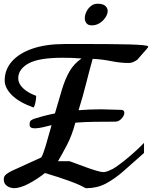

<svg xmlns="http://www.w3.org/2000/svg" viewBox="-24 -976 810 1024"><path d="M48.8 27.8Q45.4 27.8 32.5 24.7Q19.5 21.5 7.8 11Q-3.9 0.5 -3.9 -21Q-3.9 -36.6 10.5 -47.6Q24.9 -58.6 42.5 -66.4Q60.1 -74.2 70.8 -79.1L195.8 -136.2Q205.1 -149.4 219.5 -197.8Q233.9 -246.1 251 -308.1Q242.7 -307.1 223.9 -302Q205.1 -296.9 184.3 -293.5Q163.6 -290 148.7 -293Q133.8 -295.9 133.8 -311Q133.8 -329.1 142.1 -334.5Q150.4 -339.8 159.2 -342.8Q175.3 -348.1 202.9 -355.7Q230.5 -363.3 269 -371.1Q289.6 -442.9 306.4 -498.5Q323.2 -554.2 346.9 -595.5Q370.6 -636.7 411.1 -664.1Q383.3 -666.5 357.9 -667.2Q332.5 -668 310.1 -668Q182.6 -668 127.9 -637.5Q73.2 -606.9 73.2 -558.1Q73.2 -531.2 97.9 -506.6Q122.6 -481.9 168.9 -464.8Q168.9 -448.2 164.6 -428Q160.2 -407.7 154.8 -402.8Q77.6 -430.2 39.3 -468.8Q1 -507.3 1 -546.9Q1 -604.5 39.3 -648.2Q77.6 -691.9 149.2 -716.6Q220.7 -741.2 320.8 -741.2H462.9Q515.6 -741.2 569.3 -740.7Q623 -740.2 667.5 -739Q711.9 -737.8 739 -735.1Q766.1 -732.4 766.1 -728Q766.1 -722.2 756.8 -712.9L708 -657.2Q696.8 -649.4 685.8 -644.8Q674.8 -640.1 662.1 -640.1Q618.7 -640.1 568.4 -650.1Q518.1 -660.2 470.2 -662.1Q453.6 -603.5 435.8 -532.5Q418 -461.4 395 -388.2Q423.8 -390.6 453.4 -391.8Q482.9 -393.1 514.2 -393.1Q540 -393.1 566.4 -391.6Q592.8 -390.1 621.1 -390.1Q639.2 -390.1 639.2 -374Q639.2 -360.4 624.5 -343.8Q609.9 -327.1 589.8 -327.1Q532.2 -327.1 480.5 -326.4Q428.7 -325.7 377.9 -321.8Q359.9 -254.4 334 -204.6Q308.1 -154.8 285.2 -116.2H347.2Q354.5 -113.8 378.7 -104.7Q402.8 -95.7 432.9 -84.7Q462.9 -73.7 489 -65.9Q515.1 -58.1 526.9 -58.1Q543 -58.1 567.9 -70.8Q573.7 -71.8 592.3 -84.2Q610.8 -96.7 637 -117.4Q663.1 -138.2 691.2 -163.1Q719.2 -188 744.1 -213.9V-160.2Q683.1 -106 634.8 -63.5Q586.4 -21 539.8 3.4Q493.2 27.8 436 27.8Q432.1 27.8 426.5 24.2Q420.9 20.5 401.6 11.5Q382.3 2.4 338.9 -13.4Q295.4 -29.3 215.8 -53.2Q174.8 -20.5 128.9 3.7Q83 27.8 48.8 27.8ZM466.3 -840.8Q445.8 -840.8 437 -852.3Q428.2 -863.8 428.2 -878.9Q428.2 -895.5 436.8 -913.3Q445.3 -931.2 460.7 -943.6Q476.1 -956.1 496.1 -956.1Q524.9 -956.1 537.6 -944.6Q550.3 -933.1 550.3 -918Q550.3 -901.4 538.6 -883.3Q526.9 -865.2 507.8 -853Q488.8 -840.8 466.3 -840.8Z"/></svg>

Font: Norican
Style: Regular
Weight: 400
Designer: Vernon Adams
Foundry: Vernon Adams
Version: Version 1.100; ttfautohint (v1.8.4.7-5d5b);gftools[0.9.33]